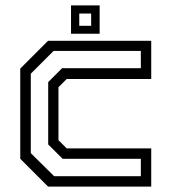

<svg xmlns="http://www.w3.org/2000/svg" viewBox="-20 -691 642 711"><path d="M158 0 55 -103V-437L158 -540H540V-398.5H227L196.5 -368V-172L227 -141.5H540V0ZM180.5 -38.5H501.5V-103H212L158.5 -156V-387L210 -438.5H501.5V-502.5H178.5L94 -418V-124ZM243 -566V-671H349V-566ZM273.5 -595.5H317.5V-641H273.5Z"/></svg>

Font: Tourney
Style: Regular
Weight: 400
Designer: Tyler Finck
Foundry: Etcetera Type Co
Version: Version 1.015